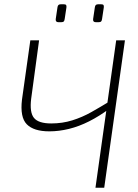

<svg xmlns="http://www.w3.org/2000/svg" viewBox="-20 -879 648 899"><path d="M163 -690 126 -417Q118 -353 139 -327Q160 -301 220 -301Q272 -301 318.5 -315.5Q365 -330 407.5 -354Q450 -378 491 -403L492 -370Q445 -335 397.5 -311Q350 -287 303 -275.5Q256 -264 211 -264Q138 -264 105.5 -297Q73 -330 83 -413L122 -690ZM565 -690 468 0H427L524 -690ZM278 -859Q287 -859 289.5 -855.5Q292 -852 291 -844L283 -791Q282 -782 278.5 -778.5Q275 -775 266 -775H254Q239 -775 241 -790L249 -844Q250 -852 253.5 -855.5Q257 -859 265 -859ZM453 -859Q462 -859 464.5 -855.5Q467 -852 466 -844L458 -791Q457 -782 453.5 -778.5Q450 -775 441 -775H429Q414 -775 416 -790L424 -844Q425 -852 428.5 -855.5Q432 -859 440 -859Z"/></svg>

Font: Exo 2 ExtraLight
Style: Italic
Weight: 250
Italic angle: -8°
Designer: Natanael Gama
Foundry: Natanael Gama
Version: Version 2.010